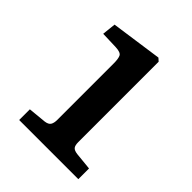

<svg xmlns="http://www.w3.org/2000/svg" viewBox="-142 -916 622 622"><g transform="rotate(45 169.0 -605.0)"><path d="M48 -374V-423L110 -429Q125 -431 130 -439Q135 -447 135 -461V-721Q135 -741 130.5 -751Q126 -761 103 -762L43 -764L48 -811L224 -836L234 -827V-459Q234 -444 239 -437.5Q244 -431 259 -429L319 -423V-374Z"/></g></svg>

Font: Literata 7pt Medium
Style: Regular
Weight: 500
Designer: Latin by Veronika Burian and Jose Scaglione. Greek by Irene Vlachou. Cyrillic by Vera Evstafieva.
Foundry: TypeTogether
Version: Version 3.002